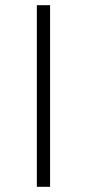

<svg xmlns="http://www.w3.org/2000/svg" viewBox="-20 -720 335 740"><path d="M122 0H173V-700H122Z"/></svg>

Font: Montserrat Light
Style: Regular
Weight: 300
Designer: Julieta Ulanovsky
Foundry: Julieta Ulanovsky
Version: Version 7.200